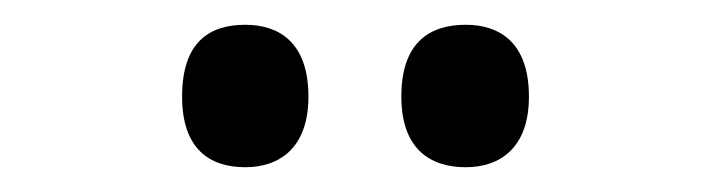

<svg xmlns="http://www.w3.org/2000/svg" viewBox="-20 -767 574 155"><path d="M356 -632C383 -632 407 -647 407 -689C407 -733 383 -747 356 -747C327 -747 304 -733 304 -689C304 -647 327 -632 356 -632ZM178 -632C205 -632 229 -647 229 -689C229 -733 205 -747 178 -747C149 -747 127 -733 127 -689C127 -647 149 -632 178 -632Z"/></svg>

Font: Noto Serif Hebrew SemiCondensed Medium
Style: Regular
Weight: 500
Width: 4
Designer: Monotype Design Team
Foundry: Monotype Imaging Inc.
Version: Version 2.004